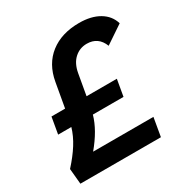

<svg xmlns="http://www.w3.org/2000/svg" viewBox="-163 -834 928 965"><g transform="rotate(-30 301.5 -351.5)"><path d="M28.8 0 20.5 -89.8Q64 -137.7 91.3 -181.2Q118.7 -224.6 131.8 -269.5H55.2L71.8 -365.2H150.9L175.8 -505.9Q192.4 -600.6 258.5 -651.9Q324.7 -703.1 426.3 -703.1Q496.1 -703.1 542.2 -676Q588.4 -648.9 603 -599.6L498.5 -529.3Q473.6 -593.3 407.7 -593.3Q366.2 -593.3 336.2 -565.9Q306.2 -538.6 296.9 -487.3L275.4 -365.2H451.2L434.6 -269.5H256.8Q234.9 -191.4 164.6 -107.4H514.6L496.1 0Z"/></g></svg>

Font: Cascadia Code NF SemiBold
Style: Italic
Weight: 600
Italic angle: -10°
Monospace: yes
Designer: Aaron Bell
Foundry: Saja Typeworks
Version: Version 2404.023; ttfautohint (v1.8.4)